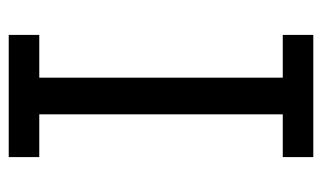

<svg xmlns="http://www.w3.org/2000/svg" viewBox="-169 -569 738 440"><g transform="rotate(90 200.0 -349.0)"><path d="M340 0V-70H242V-628H340V-698H60V-628H158V-70H60V0Z"/></g></svg>

Font: LVC Sans
Style: Regular
Weight: 400
Designer: Mike Abbink, Paul van der Laan, Pieter van Rosmalen
Foundry: Bold Monday
Version: Version 3.0